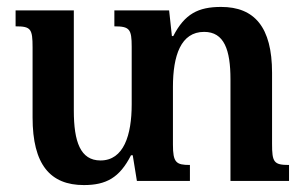

<svg xmlns="http://www.w3.org/2000/svg" viewBox="-20 -522 878 554"><path d="M765 -107V-312C765 -444 714 -502 618 -502C552 -502 513 -482 480 -418H476L468 -492H310V-446C354 -446 360 -438 360 -387V-221C360 -132 337 -59 270 -59C212 -59 193 -113 193 -203V-492H25V-446C69 -446 74 -439 74 -385V-183C74 -47 125 12 222 12C286 12 325 -9 358 -74H363L375 0H528V-46C488 -46 479 -53 479 -105V-271C479 -362 502 -430 569 -430C627 -430 645 -378 645 -293V0H814V-46C770 -46 765 -54 765 -107Z"/></svg>

Font: Noto Serif Armenian SemiCondensed SemiBold
Style: Regular
Weight: 600
Width: 4
Designer: Monotype Design Team
Foundry: Monotype Imaging Inc.
Version: Version 2.008